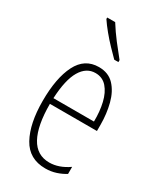

<svg xmlns="http://www.w3.org/2000/svg" viewBox="-195 -836 778 919"><g transform="rotate(30 194.0 -377.0)"><path d="M199 -539Q252 -539 283.5 -505.5Q315 -472 329 -418Q343 -364 343 -303V-269H83Q83 -149 117 -86.5Q151 -24 220 -24Q273 -24 326 -61V-22Q304 -8 276.5 1Q249 10 218 10Q128 10 87 -64.5Q46 -139 46 -264Q46 -391 83.5 -465Q121 -539 199 -539ZM199 -506Q149 -506 119 -455.5Q89 -405 84 -301H308Q309 -357 298 -403.5Q287 -450 262.5 -478Q238 -506 199 -506ZM158 -764Q183 -724 211.5 -687Q240 -650 267 -617V-606H244Q225 -625 200.5 -650.5Q176 -676 153 -704Q130 -732 114 -756V-764Z"/></g></svg>

Font: Noto Sans Arabic UI XCn XLt
Style: Regular
Weight: 200
Width: 2
Designer: Monotype Design Team, Nadine Chahine and Nizar Qandah
Foundry: Monotype Imaging Inc.
Version: Version 2.010; ttfautohint (v1.8.4.7-5d5b)